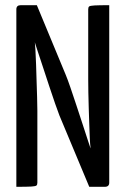

<svg xmlns="http://www.w3.org/2000/svg" viewBox="-20 -720 484 740"><path d="M324 0 209 -275Q203 -291 192.5 -320.5Q182 -350 170 -387Q158 -424 145.5 -461.5Q133 -499 122.5 -531Q112 -563 106 -582.5Q100 -602 100 -602L54 -652L60 -700H122L234 -430Q241 -413 251.5 -382.5Q262 -352 274 -315.5Q286 -279 298 -242.5Q310 -206 320 -175Q330 -144 336.5 -125.5Q343 -107 343 -107L392 -48L384 0ZM43 0V-684Q43 -700 60 -700L124 -684L113 -567Q115 -553 116.5 -528Q118 -503 119 -472.5Q120 -442 121 -409Q122 -376 123 -346Q124 -316 124 -293Q124 -270 124 -259V-16Q124 -8 120.5 -5Q117 -2 100.5 -1Q84 0 43 0ZM384 0 320 -16 329 -150Q327 -165 326 -189.5Q325 -214 324 -243.5Q323 -273 322 -304Q321 -335 320.5 -363.5Q320 -392 320 -414Q320 -436 320 -448V-684Q320 -692 323.5 -695Q327 -698 344 -699Q361 -700 401 -700V-16Q401 0 384 0Z"/></svg>

Font: Yanone Kaffeesatz ExtraLight
Style: Regular
Weight: 400
Version: Version 2.003